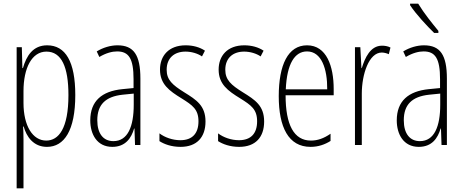

<svg xmlns="http://www.w3.org/2000/svg" viewBox="-20 -784 2504 1038"><path d="M235 -539C158 -539 123 -482 104 -416H101L98 -529H70V234H107V-29C107 -59 106 -85 105 -100H108C123 -46 160 10 234 10C327 10 387 -78 387 -270C387 -451 334 -539 235 -539ZM231 -505C313 -505 350 -421 350 -270C350 -89 297 -24 230 -24C157 -24 107 -103 107 -228V-291C107 -416 152 -505 231 -505Z M615 -539C578 -539 537 -527 503 -506L517 -476C554 -498 587 -506 613 -506C676 -506 702 -468 702 -356V-308L641 -302C531 -291 468 -238 468 -133C468 -59 504 10 587 10C659 10 690 -38 705 -89H707L710 0H739V-359C739 -487 703 -539 615 -539ZM643 -272 703 -278V-218C703 -100 671 -21 593 -21C539 -21 506 -61 506 -134C506 -218 550 -262 643 -272Z M1091 -127C1091 -213 1042 -244 976 -285C912 -325 881 -352 881 -407C881 -470 922 -505 983 -505C1015 -505 1049 -495 1072 -479L1088 -510C1060 -529 1023 -539 984 -539C891 -539 845 -481 845 -408C845 -329 895 -293 962 -252C1021 -215 1053 -193 1053 -128C1053 -63 1020 -26 955 -26C913 -26 871 -41 842 -63V-21C867 -5 906 10 956 10C1045 10 1091 -43 1091 -127Z M1408 -127C1408 -213 1359 -244 1293 -285C1229 -325 1198 -352 1198 -407C1198 -470 1239 -505 1300 -505C1332 -505 1366 -495 1389 -479L1405 -510C1377 -529 1340 -539 1301 -539C1208 -539 1162 -481 1162 -408C1162 -329 1212 -293 1279 -252C1338 -215 1370 -193 1370 -128C1370 -63 1337 -26 1272 -26C1230 -26 1188 -41 1159 -63V-21C1184 -5 1223 10 1273 10C1362 10 1408 -43 1408 -127Z M1640 -539C1537 -539 1487 -433 1487 -264C1487 -97 1539 10 1659 10C1701 10 1737 -3 1767 -22V-61C1731 -36 1697 -24 1661 -24C1569 -24 1524 -109 1524 -269H1784V-303C1784 -425 1746 -539 1640 -539ZM1640 -506C1718 -506 1750 -412 1749 -301H1525C1531 -439 1573 -506 1640 -506Z M2045 -537C1982 -537 1953 -471 1936 -416H1934L1928 -529H1899V0H1936V-278C1936 -381 1974 -500 2044 -500C2058 -500 2073 -495 2082 -491L2091 -527C2076 -535 2059 -537 2045 -537Z M2241 -764H2197V-756C2229 -707 2289 -643 2327 -606H2350V-617C2314 -661 2274 -710 2241 -764ZM2272 -539C2235 -539 2194 -527 2160 -506L2174 -476C2211 -498 2244 -506 2270 -506C2333 -506 2359 -468 2359 -356V-308L2298 -302C2188 -291 2125 -238 2125 -133C2125 -59 2161 10 2244 10C2316 10 2347 -38 2362 -89H2364L2367 0H2396V-359C2396 -487 2360 -539 2272 -539ZM2300 -272 2360 -278V-218C2360 -100 2328 -21 2250 -21C2196 -21 2163 -61 2163 -134C2163 -218 2207 -262 2300 -272Z"/></svg>

Font: Noto Sans Thai ExtCond ExtLt
Style: Regular
Weight: 200
Width: 2
Designer: Monotype Design Team
Foundry: Monotype Imaging Inc.
Version: Version 2.002